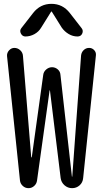

<svg xmlns="http://www.w3.org/2000/svg" viewBox="-20 -980 540 1000"><path d="M84 -40 16.6 -688.5Q15.6 -705.1 27.3 -717.8Q39.1 -730.5 54.7 -730.5Q72.3 -730.5 85.4 -718.3Q98.6 -706.1 99.6 -688.5L142.6 -161.1Q142.6 -160.2 144 -160.2Q145.5 -160.2 145.5 -161.1L205.1 -589.8Q207 -606.4 220.7 -618.2Q234.4 -629.9 251 -629.9Q267.6 -629.9 280.8 -618.7Q293.9 -607.4 294.9 -589.8L354.5 -60.5Q354.5 -59.6 355.5 -59.6Q356.4 -59.6 356.4 -60.5L402.3 -691.4Q404.3 -708 416 -719.2Q427.7 -730.5 444.3 -730.5Q460 -730.5 470.7 -718.8Q481.4 -707 479.5 -691.4L413.1 -52.7Q411.1 -29.3 394.5 -14.6Q377.9 0 355.5 0Q333 0 315.9 -15.1Q298.8 -30.3 295.9 -52.7L240.2 -508.8Q240.2 -509.8 239.3 -509.8Q238.3 -509.8 238.3 -508.8L172.9 -40Q170.9 -23.4 158.2 -11.7Q145.5 0 128.4 0Q111.3 0 98.6 -11.7Q85.9 -23.4 84 -40ZM343.8 -912.1 405.3 -833Q415 -820.3 408.2 -805.2Q401.4 -790 383.8 -790Q359.4 -790 337.9 -802.7Q316.4 -815.4 301.8 -835.9L250 -918.9Q250 -919.9 248 -919.9Q246.1 -919.9 246.1 -918.9L194.3 -835.9Q181.6 -814.5 159.2 -802.2Q136.7 -790 112.3 -790Q96.7 -790 88.9 -805.2Q81.1 -820.3 90.8 -833L152.3 -912.1Q189.5 -960 248 -960Q306.6 -960 343.8 -912.1Z"/></svg>

Font: Rounded-X Mgen+ 1mn regular
Style: Regular
Weight: 400
Designer: [Source Han Sans]
Ryoko NISHIZUKA  (kana & ideographs); Paul D. Hunt (Latin, Greek & Cyrillic); Wenlong ZHANG  (bopomofo
Version: Version 1.059.20150602